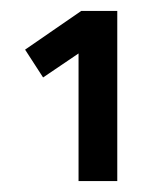

<svg xmlns="http://www.w3.org/2000/svg" viewBox="-20 -810 305 352"><path d="M129 -790H195V-478H124V-712L59 -668L26 -719Z"/></svg>

Font: Panefresco 500wt
Style: Regular
Weight: 700
Foundry: Campivisivi & Chank Co
Version: Version 1.001